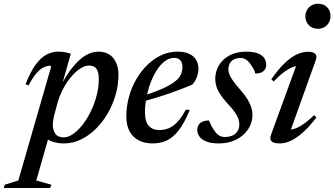

<svg xmlns="http://www.w3.org/2000/svg" viewBox="-108 -736 1742 1000"><path d="M175.5 -140.5Q170.5 -121.5 168.8 -108.2Q167 -95 167 -86Q167 -58 180.2 -39.2Q193.5 -20.5 224 -20.5Q247 -20.5 272.5 -38Q298 -55.5 321.8 -85.8Q345.5 -116 364.5 -155Q383.5 -194 395 -237.5Q406.5 -281 406.5 -324.5Q406.5 -360.5 394.5 -377.5Q382.5 -394.5 356.5 -394.5Q337.5 -394.5 317.8 -383.5Q298 -372.5 279 -353.8Q260 -335 243.5 -311Q227 -287 214.2 -260.2Q201.5 -233.5 193.5 -207ZM105 -45.5 151 -41 81 204 159.5 226 153.5 243H-88.5L-83 226L-12.5 204L157.5 -385.5Q158 -389.5 156.8 -391.5Q155.5 -393.5 151.5 -393.5Q136 -393.5 118.8 -385.2Q101.5 -377 82.2 -355Q63 -333 40.5 -291L25 -297Q50.5 -362 77.5 -399Q104.5 -436 134 -451.5Q163.5 -467 195.5 -467Q214 -467 229 -464.2Q244 -461.5 261 -456.5L207 -266.5L200.5 -274Q236.5 -344.5 271 -386.8Q305.5 -429 338.8 -448Q372 -467 403 -467Q455.5 -467 482.2 -433.2Q509 -399.5 509 -346.5Q509 -293.5 494 -241.8Q479 -190 452.5 -144.5Q426 -99 390.2 -64Q354.5 -29 312.5 -9Q270.5 11 225.5 11Q184 11 151.8 -3.5Q119.5 -18 105 -45.5Z M800.5 -434.5Q772.5 -434.5 748.8 -416Q725 -397.5 706.2 -367Q687.5 -336.5 674.2 -299.5Q661 -262.5 654 -224.5Q647 -186.5 647 -153.5Q647 -102 667 -80.2Q687 -58.5 722 -58.5Q747 -58.5 770 -67.8Q793 -77 815.2 -100Q837.5 -123 859.5 -164.5L880.5 -164Q852.5 -95.5 823 -57.5Q793.5 -19.5 760.5 -4.2Q727.5 11 687 11Q644 11 613.2 -5.5Q582.5 -22 566.2 -53.2Q550 -84.5 550 -129Q550 -181.5 563.5 -231Q577 -280.5 601.8 -323.2Q626.5 -366 659.8 -398.2Q693 -430.5 732.8 -448.8Q772.5 -467 816.5 -467Q855.5 -467 879.5 -454.8Q903.5 -442.5 914.5 -422.5Q925.5 -402.5 925.5 -378.5Q925.5 -356 917 -333.8Q908.5 -311.5 893.5 -295.5Q868.5 -284.5 837.5 -272.5Q806.5 -260.5 772.2 -248.8Q738 -237 702.2 -226Q666.5 -215 631 -205.5L633 -236Q684 -251.5 720.2 -266.5Q756.5 -281.5 780.5 -296Q804.5 -310.5 818 -325Q831.5 -339.5 837 -355Q842.5 -370.5 842.5 -387Q842.5 -401.5 837.8 -412Q833 -422.5 823.5 -428.5Q814 -434.5 800.5 -434.5Z M980.5 -108.5Q985 -97 990.8 -85Q996.5 -73 1009 -54.5Q1022 -36 1034.8 -29.2Q1047.5 -22.5 1062 -22.5Q1085 -22.5 1102.2 -30Q1119.5 -37.5 1129 -52.5Q1138.5 -67.5 1138.5 -88.5Q1138.5 -103 1133.2 -118.2Q1128 -133.5 1114.8 -152.2Q1101.5 -171 1077 -197Q1053 -223 1039 -244.8Q1025 -266.5 1019 -286Q1013 -305.5 1013 -324.5Q1013 -364 1032.5 -396.2Q1052 -428.5 1088.2 -447.8Q1124.5 -467 1174.5 -467Q1212 -467 1234.8 -458Q1257.5 -449 1268 -433.8Q1278.5 -418.5 1278.5 -399.5Q1278.5 -385.5 1272.2 -375Q1266 -364.5 1253.2 -358.8Q1240.5 -353 1221.5 -353Q1219 -365.5 1213.2 -376Q1207.5 -386.5 1196.5 -402.5Q1185 -418.5 1172 -426.2Q1159 -434 1144.5 -434Q1115 -434 1098.2 -418.2Q1081.5 -402.5 1081.5 -374.5Q1081.5 -362.5 1087 -348.2Q1092.5 -334 1105.8 -315Q1119 -296 1143 -269Q1167 -242 1180.8 -219.2Q1194.5 -196.5 1200.8 -176.8Q1207 -157 1207 -138.5Q1207 -97 1184.5 -63Q1162 -29 1122.5 -9Q1083 11 1032.5 11Q993 11 968 1.5Q943 -8 931.2 -24Q919.5 -40 919.5 -59Q919.5 -74.5 926.5 -85.5Q933.5 -96.5 947 -102.5Q960.5 -108.5 980.5 -108.5Z M1304 -35.5 1441 -411 1458 -393Q1439.5 -395 1418 -387Q1396.5 -379 1371.5 -360.8Q1346.5 -342.5 1317.5 -311.5L1305 -323Q1342.5 -377 1375.8 -408.2Q1409 -439.5 1438.8 -453Q1468.5 -466.5 1496 -466.5Q1524.5 -466.5 1534.5 -455Q1544.5 -443.5 1536 -421L1399 -38.5L1382.5 -61Q1400 -58 1421.5 -64Q1443 -70 1469.8 -87.8Q1496.5 -105.5 1528 -136.5L1540 -124Q1502 -75 1468.5 -45.2Q1435 -15.5 1405.5 -2.2Q1376 11 1349 11Q1316.5 11 1305.8 -0.2Q1295 -11.5 1304 -35.5ZM1482.5 -651Q1482.5 -669.5 1491 -684.2Q1499.5 -699 1514.5 -707.8Q1529.5 -716.5 1549 -716.5Q1578.5 -716.5 1596 -698Q1613.5 -679.5 1613.5 -652.5Q1613.5 -634 1605.2 -619Q1597 -604 1582.2 -595Q1567.5 -586 1547.5 -586Q1518.5 -586 1500.5 -605Q1482.5 -624 1482.5 -651Z"/></svg>

Font: Newsreader 36pt Medium
Style: Italic
Weight: 500
Italic angle: -17°
Designer: Hugues Gentile
Foundry: Production Type
Version: Version 1.003